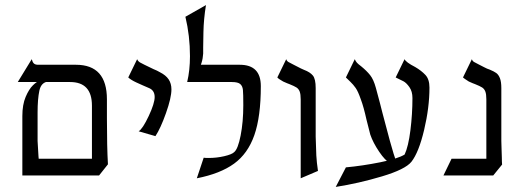

<svg xmlns="http://www.w3.org/2000/svg" viewBox="-20 -689 2047 756"><path d="M401 -298V-223Q401 -111 405 -42L342 -40V-273Q342 -366 256 -366H50L105 -456Q108 -444 113.5 -439Q119 -434 130 -434H279Q401 -434 401 -298ZM358 -64 405 -42 370 2H81L113 -64ZM131 -368H170Q142 -365 135 -332Q128 -299 128 -246V-134Q131 -70 136 -23Q136 -16 138 2H68V-232Q68 -277 81 -307.5Q94 -338 109.5 -353Q125 -368 131 -368Z M542 -353Q537 -355 516.5 -364.5Q496 -374 485 -384L520 -456Q523 -448 531.5 -443Q540 -438 584 -417Q599 -411 609 -405Q633 -393 644 -376.5Q655 -360 655 -337Q655 -304 633.5 -243.5Q612 -183 592 -153L526 -172Q542 -182 565.5 -232Q589 -282 589 -307Q589 -334 565 -343Z M757 -394Q747 -370 743 -366H717Q728 -412 728 -468Q728 -548 710 -623L791 -669Q782 -614 781 -562Q780 -510 780 -502V-478Q779 -459 773.5 -441.5Q768 -424 757 -394ZM735 -366 738 -434H924Q1007 -434 1007 -350Q1007 -230 981.5 -157Q956 -84 901.5 -44.5Q847 -5 755 13L782 -68Q788 -67 801 -67Q833 -67 863 -74Q893 -81 902 -90Q917 -102 927.5 -155.5Q938 -209 938 -275Q938 -320 936.5 -335Q935 -350 926 -358Q917 -366 893 -366Z M1177 -414Q1201 -405 1212 -391.5Q1223 -378 1223 -342V-151Q1224 -104 1225.5 -77Q1227 -50 1232 -16L1164 13V-298Q1164 -318 1160 -328.5Q1156 -339 1147.5 -344.5Q1139 -350 1119 -358Q1115 -359 1095 -368Q1077 -378 1072 -384L1107 -456Q1109 -449 1115.5 -445Q1122 -441 1135.5 -434.5Q1149 -428 1156 -424Q1163 -420 1177 -414Z M1574 -81 1573 -80Q1588 -112 1596 -176Q1604 -240 1604 -303Q1604 -329 1592 -346Q1580 -363 1568.5 -369Q1557 -375 1538 -384L1573 -456Q1578 -444 1615 -425Q1639 -411 1655 -394Q1671 -377 1671 -344Q1671 -266 1650 -177.5Q1629 -89 1600 -52Q1576 -22 1484 5.5Q1392 33 1302 47L1342 -30Q1407 -36 1477 -50Q1547 -64 1574 -81ZM1486 -244Q1500 -190 1515 -135Q1530 -80 1544 -41L1515 -48Q1497 -56 1473 -91.5Q1449 -127 1438 -159Q1435 -169 1423 -218Q1412 -268 1401 -297Q1390 -329 1380.5 -342.5Q1371 -356 1360 -366.5Q1349 -377 1342 -384L1377 -456Q1380 -448 1385.5 -442Q1391 -436 1402 -428Q1424 -410 1437.5 -393Q1451 -376 1460 -343Q1478 -277 1486 -244Z M1910 -64 1957 -41 1922 2H1726L1758 -64ZM1850 -358Q1846 -359 1826 -368Q1807 -380 1803 -384L1838 -456Q1840 -449 1846.5 -445Q1853 -441 1866.5 -434.5Q1880 -428 1887 -424Q1898 -418 1908 -415Q1925 -408 1934 -401.5Q1943 -395 1948.5 -381Q1954 -367 1954 -342V-134L1955 -99Q1956 -84 1956 -68Q1956 -52 1957 -41L1895 -57V-298Q1895 -318 1891 -328.5Q1887 -339 1878.5 -344.5Q1870 -350 1850 -358Z"/></svg>

Font: BellefairVN
Style: Regular
Weight: 400
Designer: Nick Shinn, Liron Lavi Turkenic
Foundry: Shinntype
Version: Version 1.003